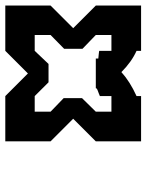

<svg xmlns="http://www.w3.org/2000/svg" viewBox="64 -604 540 707"><g transform="rotate(90 333.5 -250.0)"><path d="M500 0H333.3L250 -83.3L166.7 0H0V-166.7L83.3 -250L0 -333.3V-500H166.7V-483.3Q207.5 -465 245 -427.5Q280 -459.2 333.3 -483.3V-500H500V-333.3L416.7 -250L500 -166.7ZM390.8 -108.3V-166.7L340.8 -215V-282.5L390.8 -333.3V-390.8H333.3V-348.3Q330.8 -346.7 323.3 -344.2Q315.8 -341.7 310 -339.2Q304.2 -336.7 304.2 -333.3H195Q195 -337.5 195 -342.5Q168.3 -345 166.7 -345.8V-390.8H108.3V-333.3L159.2 -284.2V-216.7L108.3 -166.7V-108.3H166.7L215 -159.2H282.5L333.3 -108.3Z"/></g></svg>

Font: 0xA000-Squareish-Mono
Style: Squareish-Mono-Bold
Weight: 700
Version: Version 0.1